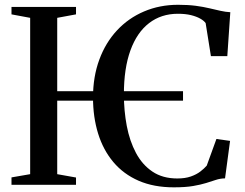

<svg xmlns="http://www.w3.org/2000/svg" viewBox="-20 -772 1022 802"><path d="M744.5 -391V-351.5H125V-391ZM106 -44.5V-697.5L28 -712V-743H297.5V-712L219 -697.5V-44.5L297.5 -30.5V0H28V-31ZM706 10.5Q622.5 10.5 559.2 -17Q496 -44.5 453.5 -95Q411 -145.5 389.8 -214.2Q368.5 -283 368.5 -365Q368.5 -451.5 394.8 -522.8Q421 -594 468.8 -645.2Q516.5 -696.5 581.8 -724.2Q647 -752 724 -752Q765.5 -752 797.5 -747.8Q829.5 -743.5 854.5 -737.5Q879.5 -731.5 901 -726.8Q922.5 -722 942 -721L929.5 -537.5H861L839 -675.5Q832 -685.5 816.5 -694.2Q801 -703 777.8 -708.8Q754.5 -714.5 723 -714.5Q653.5 -714.5 602.8 -675.5Q552 -636.5 524.8 -561.5Q497.5 -486.5 497.5 -378Q497.5 -309.5 509.5 -246.2Q521.5 -183 547.8 -133.5Q574 -84 616.8 -55.2Q659.5 -26.5 720.5 -26.5Q753.5 -26.5 777 -34.8Q800.5 -43 816.8 -55.5Q833 -68 843.5 -80L884 -191.5L941 -183.5L920 -27Q899.5 -26.5 881.5 -20.5Q863.5 -14.5 841 -7.5Q818.5 -0.5 786.5 5Q754.5 10.5 706 10.5Z"/></svg>

Font: Merriweather 96pt Medium
Style: Regular
Weight: 500
Version: Version 2.100